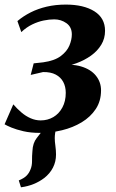

<svg xmlns="http://www.w3.org/2000/svg" viewBox="-29 -569 505 838"><path d="M62.5 248.5 53 218.5Q75 209.5 86.8 197.8Q98.5 186 104.5 169.5Q111 154 110.8 133.2Q110.5 112.5 112.5 90.5Q114 55 131.5 33.2Q149 11.5 162.5 -6.5L238.5 -48.5Q223.5 -30 216.8 -9.2Q210 11.5 210 34Q210 48.5 212.8 68Q215.5 87.5 215.5 105.5Q215.5 136.5 202.2 162.5Q189 188.5 164 208Q143 224 117.8 234.2Q92.5 244.5 62.5 248.5ZM145 11Q105 11 73.5 3.8Q42 -3.5 21 -12.2Q0 -21 -9 -26.5L29 -113.5Q46 -94 64.8 -78Q83.5 -62 104.8 -52.8Q126 -43.5 148.5 -43.5Q179 -43.5 203.8 -58Q228.5 -72.5 243.2 -99.8Q258 -127 258 -163.5Q258 -191 247 -211.5Q236 -232 214.2 -243.5Q192.5 -255 159 -254.5L105 -242L118 -292.5L159.5 -297Q209.5 -304 236.5 -324.5Q263.5 -345 274 -370.5Q284.5 -396 284.5 -419Q284.5 -451 261 -467.8Q237.5 -484.5 207.5 -484.5Q186 -484.5 161.5 -479.5Q137 -474.5 112 -462.5Q87 -450.5 64 -429L47 -477Q72.5 -498.5 104.5 -514.8Q136.5 -531 175 -540Q213.5 -549 258 -549Q336 -549 382.8 -519.8Q429.5 -490.5 429.5 -434.5Q429.5 -401 413 -373.8Q396.5 -346.5 368.2 -326.2Q340 -306 304.5 -293Q269 -280 232 -275.5L225 -283.5Q283 -291.5 325 -279Q367 -266.5 389.5 -238.8Q412 -211 412 -174.5Q412 -128 389 -93.2Q366 -58.5 327.5 -35.2Q289 -12 241.5 -0.5Q194 11 145 11Z"/></svg>

Font: Merriweather 60pt
Style: Bold Italic
Weight: 700
Italic angle: -7.8°
Version: Version 2.101